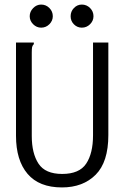

<svg xmlns="http://www.w3.org/2000/svg" viewBox="-20 -809 540 840"><path d="M251 11Q151 11 100.5 -48.5Q50 -108 50 -215V-623H128V-616Q122 -610 120.5 -603Q119 -596 119 -579V-214Q119 -138 148.5 -93Q178 -48 252 -48Q327 -48 357 -93Q387 -138 387 -217V-623H454V-218Q454 -100 398.5 -44.5Q343 11 251 11ZM160 -688Q140 -688 125 -703Q110 -718 110 -738Q110 -758 125 -773.5Q140 -789 160 -789Q181 -789 196 -774Q211 -759 211 -738Q211 -718 196 -703Q181 -688 160 -688ZM338 -688Q318 -688 303.5 -702.5Q289 -717 289 -738Q289 -759 303.5 -774Q318 -789 338 -789Q359 -789 374 -774Q389 -759 389 -738Q389 -718 374 -703Q359 -688 338 -688Z"/></svg>

Font: Inconsolata Nerd Font Mono
Style: Regular
Weight: 400
Monospace: yes
Designer: Raph Levien, Cyreal, Brenton Simpson
Foundry: Raph Levien, Cyreal, Google
Version: Version 3.000; ttfautohint (v1.8.3);Nerd Fonts 3.0.2